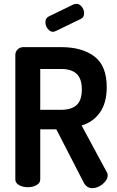

<svg xmlns="http://www.w3.org/2000/svg" viewBox="-20 -977 610 1002"><path d="M257 -811Q241 -811 229 -827Q217 -843 217 -860Q217 -883 234 -891L366 -955Q376 -957 379 -957Q395 -957 407 -941.5Q419 -926 419 -908Q419 -886 401 -878L271 -815Q261 -811 257 -811ZM102 -731H300Q408 -731 472.5 -682.5Q537 -634 537 -522Q537 -440 501.5 -390Q466 -340 406 -322L537 -79Q542 -73 542 -63Q542 -38 516 -16.5Q490 5 461 5Q447 5 435 -3Q423 -11 416 -26L274 -302H190V-41Q190 -22 171 -11Q152 0 125 0Q99 0 79.5 -11Q60 -22 60 -41V-691Q60 -707 72 -719Q84 -731 102 -731ZM190 -404H300Q352 -404 379.5 -428.5Q407 -453 407 -510Q407 -567 379.5 -592Q352 -617 300 -617H190Z"/></svg>

Font: Dosis
Style: Regular
Weight: 400
Designer: Edgar Tolentino, Pablo Impallari, Igino Marini
Foundry: Edgar Tolentino, Pablo Impallari, Igino Marini
Version: Version 1.007;Glyphs 3.1.1 (3134)